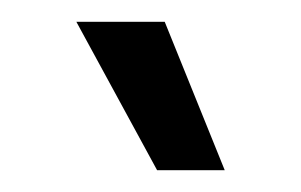

<svg xmlns="http://www.w3.org/2000/svg" viewBox="-20 -741 276 176"><path d="M124 -585H186L131 -721H50Z"/></svg>

Font: Fixel Text Regular
Style: Regular
Weight: 400
Width: 4
Designer: AlfaBravo + MacPaw
Foundry: Kyrylo Tkachov, Marchela Mozhyna, Serhii Makarenko, Maria Weinstein, Zakhar Kryvoshyya
Version: Version 1.211